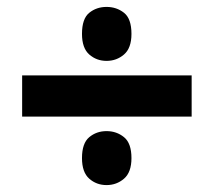

<svg xmlns="http://www.w3.org/2000/svg" viewBox="-20 -630 618 555"><path d="M288 -454Q259 -454 238 -472.5Q217 -491 217 -532Q217 -576 238 -593Q259 -610 288 -610Q317 -610 338.5 -593Q360 -576 360 -532Q360 -491 338.5 -472.5Q317 -454 288 -454ZM44 -293V-412H534V-293ZM288 -95Q259 -95 238 -113.5Q217 -132 217 -173Q217 -216 238 -233.5Q259 -251 288 -251Q317 -251 338.5 -233.5Q360 -216 360 -173Q360 -132 338.5 -113.5Q317 -95 288 -95Z"/></svg>

Font: Noto Sans Gujarati ExtraBold
Style: Regular
Weight: 800
Designer: Jelle Bosma - Monotype Design Team, Universal Thirst
Foundry: Monotype Imaging Inc.
Version: Version 2.106; ttfautohint (v1.8.4.7-5d5b)